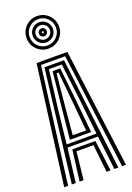

<svg xmlns="http://www.w3.org/2000/svg" viewBox="-197 -1149 837 1218"><g transform="rotate(-20 221.5 -540.0)"><path d="M13 0 117.5 -800H325.5L430 0H403.8L303 -779H140L39.2 0ZM117 0 143.5 -208.2H299.5L326 0H299.2L278.8 -187.5H164.2L143.8 0ZM64.5 0 155.5 -757.8H287.5L378.5 0H351.8L324.2 -229H118.8L91.2 0ZM120.5 -249.8H321.8L296.5 -477L265 -736.8H178L145.5 -477ZM149.8 -270.5 170.5 -477 195.5 -717.2H247.5L273.5 -477L293.5 -270.5ZM176.5 -291.2H266.8L249.5 -477L228.5 -696.2H214.5L193.5 -477ZM221.5 -860.2Q191.2 -860.2 166.2 -875Q141.2 -889.8 126.6 -914.6Q112 -939.5 112 -969.8Q112 -1000.2 126.6 -1025.1Q141.2 -1050 166.2 -1064.8Q191.2 -1079.5 221.5 -1079.5Q252 -1079.5 276.9 -1064.8Q301.8 -1050 316.5 -1025.1Q331.2 -1000.2 331.2 -969.8Q331.2 -939.5 316.5 -914.6Q301.8 -889.8 276.9 -875Q252 -860.2 221.5 -860.2ZM221.5 -881Q258.8 -881 284.6 -907Q310.5 -933 310.5 -969.8Q310.5 -1007 284.6 -1032.9Q258.8 -1058.8 221.5 -1058.8Q184.8 -1058.8 158.8 -1032.9Q132.8 -1007 132.8 -969.8Q132.8 -933 158.8 -907Q184.8 -881 221.5 -881ZM221.5 -901.8Q193.2 -901.8 173.4 -921.6Q153.5 -941.5 153.5 -969.8Q153.5 -998.2 173.4 -1018.1Q193.2 -1038 221.5 -1038Q250 -1038 269.9 -1018.1Q289.8 -998.2 289.8 -969.8Q289.8 -941.5 269.9 -921.6Q250 -901.8 221.5 -901.8ZM221.5 -922.5Q241.2 -922.5 255.1 -936.4Q269 -950.2 269 -969.8Q269 -989.5 255.1 -1003.4Q241.2 -1017.2 221.5 -1017.2Q202 -1017.2 188.1 -1003.4Q174.2 -989.5 174.2 -969.8Q174.2 -950.2 188.1 -936.4Q202 -922.5 221.5 -922.5ZM221.5 -943.2Q210.5 -943.2 202.8 -951Q195 -958.8 195 -970Q195 -981 202.8 -988.8Q210.5 -996.5 221.8 -996.5Q232.8 -996.5 240.4 -988.8Q248 -981 248 -969.8Q248 -958.8 240.4 -951Q232.8 -943.2 221.5 -943.2ZM221.8 -963.2Q228.2 -963.2 228.2 -970Q228.2 -976.5 221.8 -976.5Q215 -976.5 215 -970Q215 -963.2 221.8 -963.2Z"/></g></svg>

Font: Big Shoulders Inline Display Thin ExtraBold
Style: Regular
Weight: 800
Version: Version 2.002